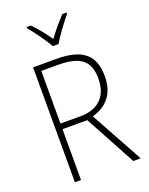

<svg xmlns="http://www.w3.org/2000/svg" viewBox="-172 -1035 868 1121"><g transform="rotate(-20 262.0 -474.0)"><path d="M244 -791H279C304 -834 353 -900 387 -941V-948H360C325 -911 290 -869 261 -829C234 -869 197 -915 164 -948H138V-941C170 -903 219 -835 244 -791ZM234 -714H93V0H131V-316H285L456 0H502L323 -326C414 -351 469 -414 469 -522C469 -666 387 -714 234 -714ZM230 -678C367 -678 429 -639 429 -522C429 -408 361 -351 256 -351H131V-678Z"/></g></svg>

Font: Noto Sans Malayalam SemiCondensed ExtraLight
Style: Regular
Weight: 200
Width: 4
Designer: Jelle Bosma - Monotype Design Team
Foundry: Monotype Imaging Inc.
Version: Version 2.104